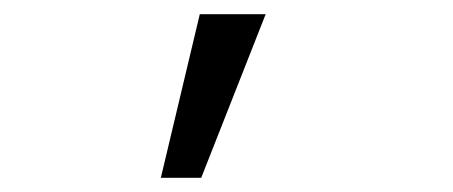

<svg xmlns="http://www.w3.org/2000/svg" viewBox="-20 -94 640 271"><path d="M207 157 262 -74H355L264 157Z"/></svg>

Font: Red Hat Mono VF Light
Style: Regular
Weight: 300
Monospace: yes
Designer: Pentagram, MCKL
Foundry: Pentagram, MCKL
Version: Version 1.023